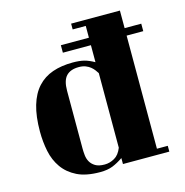

<svg xmlns="http://www.w3.org/2000/svg" viewBox="-113 -815 958 992"><g transform="rotate(-15 366.0 -319.0)"><path d="M616 -575V30H674V61H426V29Q397 49 369.5 60Q342 71 302 71Q227 71 179.5 47.5Q132 24 104 -15.5Q76 -55 65.5 -106Q55 -157 55 -212Q55 -293 72 -350.5Q89 -408 122 -444Q155 -480 202.5 -496.5Q250 -513 311 -513Q346 -513 370.5 -507Q395 -501 425 -484V-575H275V-615H425V-678H355V-709H616V-615H705V-575ZM427 -425Q422 -433 414.5 -443Q407 -453 396.5 -461.5Q386 -470 371 -476Q356 -482 335 -482Q290 -482 267.5 -458Q245 -434 245 -379V-70Q245 -54 247 -34.5Q249 -15 258 1Q267 17 285 28Q303 39 335 39Q362 39 387.5 24.5Q413 10 427 -26Z"/></g></svg>

Font: Cafe24 ClassicType
Style: Regular
Weight: 400
Designer: Cafe24 thkim, hmlim, mnelim & 4IR
Foundry: Cafe24
Version: Version 1.000